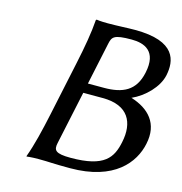

<svg xmlns="http://www.w3.org/2000/svg" viewBox="-99 -738 788 831"><g transform="rotate(15 295.5 -322.5)"><path d="M283 -645C249 -645 233 -648 233 -648L230 -645C226 -588 214 -520 198 -445L146 -200C130 -125 113 -54 93 0V3C93 3 111 0 146 0C202 0 199 3 288 3C487 3 562 -98 580 -184C601 -280 547 -335 466 -360C522 -385 575 -438 587 -493C601 -560 591 -648 405 -648C370 -648 330 -645 283 -645ZM259 -327H346C463 -327 496 -255 477 -165C462 -92 431 -41 279 -41C209 -41 201 -55 208 -88ZM308 -559C315 -592 321 -604 402 -604C458 -604 519 -583 497 -481C479 -396 423 -371 340 -371H268Z"/></g></svg>

Font: Libertinus Sans
Style: Italic
Weight: 400
Italic angle: -12°
Designer: Philipp H. Poll, Khaled Hosny
Foundry: Caleb Maclennan
Version: Version 7.050;RELEASE